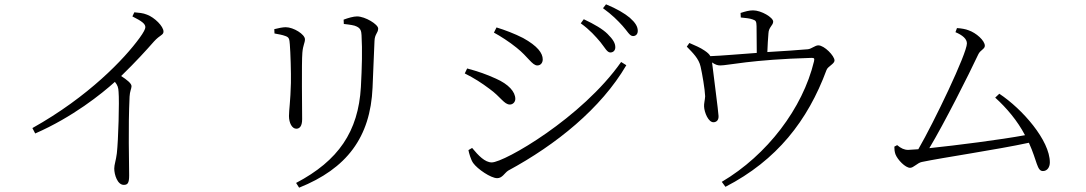

<svg xmlns="http://www.w3.org/2000/svg" viewBox="-20 -816 5030 889"><path d="M593 -740C639 -717 653 -705 653 -690C653 -682 645 -666 626 -640C557 -545 391 -369 130 -223L143 -198C317 -274 451 -382 512 -437C525 -421 528 -410 529 -391C533 -347 528 -168 521 -106C517 -73 509 -54 509 -36C509 -7 524 40 553 40C571 40 578 32 578 -4C578 -66 573 -221 580 -369C581 -393 589 -406 589 -417C589 -430 567 -447 541 -464C608 -529 657 -583 693 -624C721 -655 737 -653 737 -670C737 -694 696 -735 661 -748C642 -756 623 -757 602 -759Z M1365 53C1585 -35 1695 -180 1705 -410C1708 -472 1711 -567 1714 -626C1715 -659 1731 -663 1731 -684C1731 -703 1671 -740 1633 -740C1617 -740 1592 -733 1571 -725L1572 -705C1599 -702 1622 -699 1632 -693C1651 -684 1653 -670 1654 -653C1658 -583 1656 -508 1651 -413C1639 -207 1547 -72 1351 31ZM1251 -661C1272 -657 1286 -655 1302 -649C1319 -643 1320 -635 1322 -610C1325 -574 1328 -478 1327 -432C1325 -348 1318 -306 1318 -279C1318 -247 1332 -220 1352 -220C1366 -220 1379 -230 1379 -264C1379 -299 1376 -529 1380 -572C1383 -608 1392 -617 1392 -634C1392 -657 1339 -690 1303 -690C1290 -690 1269 -686 1250 -681Z M2760 -621C2781 -595 2791 -573 2806 -573C2819 -573 2829 -582 2829 -597C2829 -616 2819 -633 2793 -659C2771 -681 2732 -704 2683 -727L2669 -708C2711 -678 2738 -647 2760 -621ZM2862 -697C2885 -672 2895 -649 2911 -649C2924 -649 2933 -658 2933 -673C2933 -693 2922 -711 2896 -734C2872 -754 2835 -776 2786 -796L2772 -778C2815 -747 2839 -722 2862 -697ZM2267 -665C2295 -650 2339 -622 2372 -595C2425 -553 2444 -513 2468 -513C2484 -513 2493 -526 2493 -541C2493 -570 2469 -603 2402 -640C2363 -660 2318 -677 2279 -689ZM2856 -529C2674 -270 2315 -64 2257 -64C2225 -64 2195 -96 2166 -131L2149 -121C2151 -109 2160 -76 2171 -61C2191 -33 2253 9 2282 9C2306 9 2316 -15 2333 -26C2555 -146 2763 -314 2880 -514ZM2132 -476C2176 -454 2210 -432 2246 -405C2299 -367 2314 -332 2341 -332C2355 -332 2366 -344 2366 -358C2366 -391 2335 -426 2276 -452C2232 -472 2195 -485 2143 -499Z M3410 -735C3430 -733 3453 -731 3465 -726C3481 -721 3482 -716 3483 -695L3484 -571C3411 -566 3324 -558 3269 -556C3265 -564 3257 -572 3242 -582C3222 -596 3199 -605 3172 -617L3160 -600C3187 -572 3216 -545 3224 -507C3231 -477 3244 -402 3245 -370C3244 -353 3239 -335 3240 -323C3241 -296 3260 -248 3285 -250C3298 -251 3308 -260 3307 -279C3307 -294 3281 -490 3277 -527C3291 -517 3302 -513 3315 -513C3351 -513 3456 -540 3737 -548C3750 -548 3752 -546 3749 -532C3697 -315 3532 -98 3322 26L3339 49C3577 -74 3720 -257 3807 -492C3813 -509 3844 -520 3844 -536C3844 -557 3797 -606 3769 -606C3754 -606 3738 -590 3721 -588C3679 -584 3600 -579 3533 -575C3534 -603 3536 -639 3538 -661C3539 -691 3560 -698 3560 -716C3560 -735 3505 -768 3467 -768C3448 -768 3431 -763 3409 -756Z M4121 -137C4121 -125 4122 -114 4126 -102C4136 -76 4172 -39 4194 -39C4210 -39 4228 -62 4248 -66C4343 -86 4596 -123 4744 -155C4783 -69 4781 -24 4809 -24C4829 -24 4841 -42 4841 -64C4841 -166 4714 -311 4607 -382L4588 -364C4641 -316 4691 -257 4726 -190C4612 -169 4408 -143 4283 -130C4352 -245 4465 -469 4510 -565C4519 -584 4540 -589 4540 -604C4540 -628 4500 -664 4464 -676C4452 -681 4430 -685 4411 -686L4404 -667C4437 -653 4457 -636 4457 -615C4457 -568 4305 -251 4232 -125L4185 -122C4167 -122 4152 -129 4134 -144Z"/></svg>

Font: Kiri Minchoo Light
Style: Regular
Weight: 300
Designer: Ryoko NISHIZUKA 西塚涼子 (kana & ideographs); Frank Grießhammer (Latin, Greek & Cyrillic);
akenotsuki.com/eyeben/fonts/ (U+
Foundry: Adobe
akenotsuki.com/eyeben/fonts/
Version: Version 4.002;hotconv 1.0.119;makeotfexe 2.5.65604